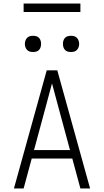

<svg xmlns="http://www.w3.org/2000/svg" viewBox="-20 -1069 590 1089"><path d="M59 0 245 -670H305L491 0H436L390 -170H160L114 0ZM377 -218 315 -447Q305 -484 295 -521.5Q285 -559 275 -596Q265 -559 255 -521.5Q245 -484 235 -447L173 -218ZM383 -774Q373 -774 364 -776.5Q355 -779 348.5 -786Q342 -793 339.5 -802Q337 -811 337 -820Q337 -829 339.5 -838Q342 -847 348.5 -854Q355 -861 364 -863.5Q373 -866 383 -866Q392 -866 401 -863.5Q410 -861 416.5 -854Q423 -847 426 -838Q429 -829 429 -820Q429 -811 426 -802Q423 -793 416.5 -786Q410 -779 401 -776.5Q392 -774 383 -774ZM167 -774Q158 -774 149 -776.5Q140 -779 133.5 -786Q127 -793 124 -802Q121 -811 121 -820Q121 -829 124 -838Q127 -847 133.5 -854Q140 -861 149 -863.5Q158 -866 167 -866Q177 -866 186 -863.5Q195 -861 201.5 -854Q208 -847 210.5 -838Q213 -829 213 -820Q213 -811 210.5 -802Q208 -793 201.5 -786Q195 -779 186 -776.5Q177 -774 167 -774ZM436 -1001H114V-1049H436Z"/></svg>

Font: Lode Dark
Style: Regular
Weight: 400
Monospace: yes
Designer: Belleve Invis
Foundry: Belleve Invis
Version: Version 29.2.0; ttfautohint (v1.8.3)